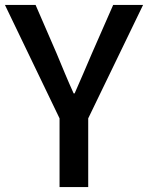

<svg xmlns="http://www.w3.org/2000/svg" viewBox="-23 -757 599 777"><path d="M218 0V-278L-3 -737H121L206 -541Q223 -500 239.5 -460.5Q256 -421 275 -379H279Q297 -421 314.5 -460.5Q332 -500 349 -541L435 -737H556L334 -278V0Z"/></svg>

Font: Noto Sans SC Thin Medium
Style: Regular
Weight: 500
Version: Version 2.004-H2;hotconv 1.0.118;makeotfexe 2.5.65603